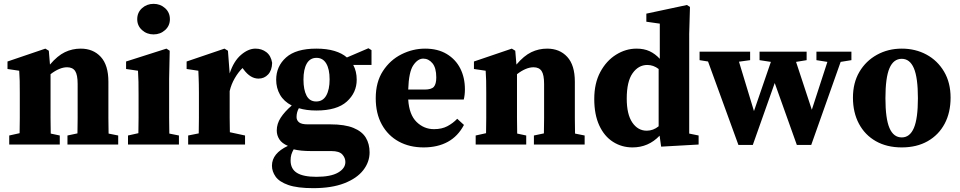

<svg xmlns="http://www.w3.org/2000/svg" viewBox="-20 -752 4994 999"><path d="M28 0V-47L82 -59Q83 -95 83 -137Q83 -179 83 -210V-268Q83 -309 82.5 -331.5Q82 -354 80 -384L19 -393V-432L216 -499L234 -488L240 -416Q279 -462 317.5 -480.5Q356 -499 400 -499Q465 -499 504.5 -456Q544 -413 544 -327V-210Q544 -177 544 -135.5Q544 -94 545 -57L595 -47V0H331V-47L383 -58Q384 -95 384 -136.5Q384 -178 384 -210V-315Q384 -363 371 -382.5Q358 -402 329 -402Q290 -402 243 -366V-210Q243 -179 243 -136.5Q243 -94 244 -57L291 -47V0Z M646 0V-47L700 -59Q701 -95 701 -137Q701 -179 701 -210V-258Q701 -299 700.5 -326.5Q700 -354 698 -384L636 -393V-432L846 -499L863 -488L860 -343V-210Q860 -179 860 -136.5Q860 -94 861 -57L911 -47V0ZM779 -573Q744 -573 719 -595.5Q694 -618 694 -652Q694 -687 719 -709.5Q744 -732 779 -732Q814 -732 839 -709.5Q864 -687 864 -652Q864 -618 839 -595.5Q814 -573 779 -573Z M959 0V-47L1014 -58Q1015 -95 1015 -137Q1015 -179 1015 -210V-269Q1015 -297 1014.5 -315Q1014 -333 1013.5 -348.5Q1013 -364 1012 -384L951 -393V-432L1148 -499L1166 -488L1175 -370Q1196 -434 1234 -466.5Q1272 -499 1309 -499Q1342 -499 1366 -480.5Q1390 -462 1396 -425Q1395 -386 1375 -364.5Q1355 -343 1325 -343Q1283 -343 1248 -390L1242 -398Q1220 -377 1201.5 -345Q1183 -313 1175 -278V-210Q1175 -179 1175 -139Q1175 -99 1176 -64L1255 -47V0Z M1625 -224Q1660 -224 1677.5 -255Q1695 -286 1695 -339Q1695 -392 1677.5 -421.5Q1660 -451 1627 -451Q1593 -451 1576 -421Q1559 -391 1559 -338Q1559 -285 1575 -254.5Q1591 -224 1625 -224ZM1492 83Q1492 127 1525 147.5Q1558 168 1626 168Q1701 168 1739 146Q1777 124 1777 91Q1777 69 1761 51.5Q1745 34 1704 34H1599Q1544 34 1508 25Q1500 39 1496 52Q1492 65 1492 83ZM1626 -177Q1574 -177 1535 -189Q1523 -168 1523 -143Q1523 -126 1536 -115.5Q1549 -105 1581 -105H1698Q1774 -105 1819 -86.5Q1864 -68 1883.5 -35.5Q1903 -3 1903 41Q1903 91 1870 133.5Q1837 176 1771.5 201.5Q1706 227 1610 227Q1527 227 1480 210.5Q1433 194 1414 167Q1395 140 1395 110Q1395 46 1478 7Q1447 -6 1433.5 -27Q1420 -48 1420 -73Q1420 -108 1440.5 -139.5Q1461 -171 1498 -203Q1457 -224 1437 -259Q1417 -294 1417 -337Q1417 -407 1468.5 -453Q1520 -499 1626 -499Q1680 -499 1720 -487Q1760 -475 1785 -453L1897 -501L1913 -491V-414H1818Q1836 -381 1836 -337Q1836 -270 1784.5 -223.5Q1733 -177 1626 -177Z M2182 -447Q2154 -447 2130.5 -412.5Q2107 -378 2104 -286H2189Q2225 -286 2237.5 -300.5Q2250 -315 2250 -349Q2250 -399 2230 -423Q2210 -447 2182 -447ZM2184 15Q2111 15 2055 -15.5Q1999 -46 1967 -103.5Q1935 -161 1935 -241Q1935 -325 1972.5 -382.5Q2010 -440 2069 -469.5Q2128 -499 2192 -499Q2258 -499 2304.5 -471Q2351 -443 2375 -395.5Q2399 -348 2399 -287Q2399 -258 2393 -234H2104Q2109 -155 2147.5 -117.5Q2186 -80 2238 -80Q2279 -80 2308 -95.5Q2337 -111 2359 -134L2394 -102Q2363 -43 2310 -14Q2257 15 2184 15Z M2455 0V-47L2509 -59Q2510 -95 2510 -137Q2510 -179 2510 -210V-268Q2510 -309 2509.5 -331.5Q2509 -354 2507 -384L2446 -393V-432L2643 -499L2661 -488L2667 -416Q2706 -462 2744.5 -480.5Q2783 -499 2827 -499Q2892 -499 2931.5 -456Q2971 -413 2971 -327V-210Q2971 -177 2971 -135.5Q2971 -94 2972 -57L3022 -47V0H2758V-47L2810 -58Q2811 -95 2811 -136.5Q2811 -178 2811 -210V-315Q2811 -363 2798 -382.5Q2785 -402 2756 -402Q2717 -402 2670 -366V-210Q2670 -179 2670 -136.5Q2670 -94 2671 -57L2718 -47V0Z M3241 -239Q3241 -157 3270 -114.5Q3299 -72 3345 -72Q3379 -72 3407 -95V-393Q3380 -414 3348 -414Q3302 -414 3271.5 -371Q3241 -328 3241 -239ZM3420 11 3412 -46Q3354 15 3271 15Q3215 15 3169.5 -14Q3124 -43 3098 -99.5Q3072 -156 3072 -237Q3072 -319 3103.5 -377.5Q3135 -436 3185.5 -467.5Q3236 -499 3292 -499Q3331 -499 3360 -485.5Q3389 -472 3413 -446V-629L3343 -639V-681L3554 -726L3570 -716L3566 -576V-57L3615 -47V0Z M4228 -439V-483H4410V-439L4354 -430L4201 2H4126L4011 -320L3897 2H3822L3664 -432L3620 -439V-483H3883V-439L3825 -431L3903 -174L3991 -430L3932 -439V-483H4177V-439L4122 -430L4204 -181L4285 -430Z M4672 15Q4594 15 4537 -17.5Q4480 -50 4449 -108.5Q4418 -167 4418 -244Q4418 -321 4451.5 -378Q4485 -435 4543 -467Q4601 -499 4672 -499Q4743 -499 4800.5 -468Q4858 -437 4892 -379.5Q4926 -322 4926 -244Q4926 -166 4895 -108Q4864 -50 4807 -17.5Q4750 15 4672 15ZM4672 -37Q4714 -37 4735 -86Q4756 -135 4756 -241Q4756 -348 4735 -397Q4714 -446 4672 -446Q4629 -446 4608 -397Q4587 -348 4587 -241Q4587 -135 4608 -86Q4629 -37 4672 -37Z"/></svg>

Font: Source Serif Pro
Style: Bold
Weight: 700
Designer: Frank Grießhammer
Foundry: Adobe Systems Incorporated
Version: Version 3.001;hotconv 1.0.111;makeotfexe 2.5.65597